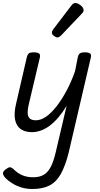

<svg xmlns="http://www.w3.org/2000/svg" viewBox="-30 -863 664 1277"><path d="M183 16Q136 16 107 -5Q78 -26 70 -68.5Q62 -111 77 -173L149 -485Q154 -503 163.5 -509Q173 -515 193 -515Q221 -515 230.5 -506.5Q240 -498 235 -480L160 -163Q153 -133 154 -110Q155 -87 168 -75Q181 -63 209 -63Q242 -63 276.5 -87Q311 -111 345.5 -155Q380 -199 412 -258.5Q444 -318 469 -389L488 -485Q493 -503 503 -509Q513 -515 533 -515Q561 -515 570 -506.5Q579 -498 574 -480L427 151Q405 239 375 293Q345 347 299.5 370.5Q254 394 185 394Q147 394 113.5 384Q80 374 52.5 357Q25 340 6 321Q-7 307 -10 293Q-13 279 7 264Q25 250 35.5 249.5Q46 249 61 263Q88 290 119.5 303Q151 316 190 316Q233 316 261 299.5Q289 283 308 246Q327 209 341 148L413 -159Q387 -116 359 -83Q331 -50 302 -28Q273 -6 242.5 5Q212 16 183 16ZM351 -614Q342 -614 328.5 -624.5Q315 -635 315 -645Q315 -651 317.5 -656.5Q320 -662 324 -668L443 -824Q451 -835 457.5 -839Q464 -843 472 -843Q482 -843 495 -835.5Q508 -828 517 -817.5Q526 -807 526 -795Q526 -788 523 -783Q520 -778 514 -772L378 -629Q363 -614 351 -614Z"/></svg>

Font: Playwrite AT
Style: Italic
Weight: 400
Italic angle: -13.0072°
Designer: Veronika Burian, José Scaglione
Foundry: TypeTogether
Version: Version 1.002